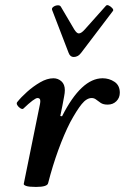

<svg xmlns="http://www.w3.org/2000/svg" viewBox="-20 -725 493 758"><path d="M122 13Q94 13 83 9Q72 5 74 0L138 -315Q139 -320 139 -322.5Q139 -325 139 -327Q139 -338 128 -338Q116 -338 72 -296Q68 -293 60.5 -297.5Q53 -302 48.5 -309.5Q44 -317 48 -322Q63 -341 87 -362.5Q111 -384 138.5 -400Q166 -416 191 -416Q209 -416 222.5 -404Q236 -392 236 -369Q236 -358 233 -343.5Q230 -329 226 -306L218 -267L225 -266Q301 -416 385 -416Q411 -416 432 -402Q453 -388 453 -359Q453 -339 439.5 -325.5Q426 -312 405 -312Q388 -312 378 -318.5Q368 -325 360 -331.5Q352 -338 342 -338Q322 -338 302.5 -314Q283 -290 257 -242Q233 -195 210.5 -133.5Q188 -72 170 -2Q167 13 122 13ZM271 -500Q257 -500 251 -516L186 -685Q183 -692 190 -697.5Q197 -703 206.5 -704Q216 -705 220 -699L273 -609Q283 -593 291 -593Q301 -593 315 -609L398 -702Q402 -707 410 -703Q418 -699 423.5 -692.5Q429 -686 426 -682L300 -516Q288 -500 271 -500Z"/></svg>

Font: Junicode SmExp
Style: Bold Italic
Weight: 700
Width: 6
Italic angle: -11°
Designer: Peter S. Baker
Version: Version 2.205; ttfautohint (v1.8.4)